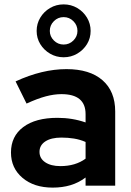

<svg xmlns="http://www.w3.org/2000/svg" viewBox="-20 -846 595 875"><path d="M220 9Q135 9 82.5 -35.5Q30 -80 30 -151Q30 -225 86 -267Q142 -309 242 -309Q310 -309 370 -288V-326Q370 -417 260 -417Q227 -417 189 -407Q151 -397 101 -374L51 -475Q172 -531 283 -531Q389 -531 447 -480.5Q505 -430 505 -338V0H370V-37Q338 -13 301 -2Q264 9 220 9ZM160 -154Q160 -124 186 -106.5Q212 -89 255 -89Q324 -89 370 -123V-199Q345 -210 317.5 -214.5Q290 -219 260 -219Q213 -219 186.5 -201.5Q160 -184 160 -154ZM270 -585Q236 -585 208 -601.5Q180 -618 163.5 -645Q147 -672 147 -705Q147 -738 163.5 -765.5Q180 -793 208 -809.5Q236 -826 270 -826Q304 -826 332 -809.5Q360 -793 376.5 -765.5Q393 -738 393 -705Q393 -672 376.5 -645Q360 -618 332 -601.5Q304 -585 270 -585ZM270 -643Q296 -643 314.5 -661.5Q333 -680 333 -705Q333 -731 314.5 -749.5Q296 -768 270 -768Q244 -768 225.5 -749.5Q207 -731 207 -705Q207 -680 225.5 -661.5Q244 -643 270 -643Z"/></svg>

Font: Red Hat Display
Style: Bold
Weight: 700
Designer: Pentagram, MCKL
Foundry: Pentagram, MCKL
Version: Version 1.023; ttfautohint (v1.8.3)